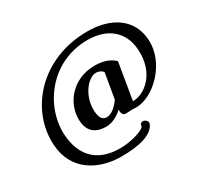

<svg xmlns="http://www.w3.org/2000/svg" viewBox="-186 -929 1507 1434"><g transform="rotate(-30 567.5 -212.0)"><path d="M80.1 -71.8C94.2 158.7 281.7 256.8 475.6 256.8C636.2 256.8 745.1 225.1 777.8 154.3C785.2 139.2 779.3 121.1 759.8 111.8C743.2 102.5 726.1 109.4 720.2 121.1C717.8 126.5 718.8 133.3 716.8 137.2C704.1 164.1 593.8 198.7 498 198.7C289.1 198.7 197.8 74.7 187 -97.2C171.9 -338.4 362.8 -624.5 689.5 -624.5C859.9 -624.5 971.7 -532.2 981.9 -372.6C995.1 -162.6 856.4 -58.6 758.3 -58.6C756.8 -58.6 755.9 -59.6 755.9 -61.5C755.9 -62 756.3 -62.5 756.3 -63.5L808.1 -374C757.8 -423.8 686.5 -432.1 639.6 -432.1C444.3 -432.1 327.6 -277.3 336.9 -129.9C340.3 -73.2 364.3 6.8 490.2 6.8C540 6.8 591.3 -20 630.9 -58.1C630.9 -53.2 631.3 -48.8 631.3 -44.4C633.3 -14.2 647.5 -4.9 663.6 -4.9C688 -4.9 703.1 -7.8 718.8 -7.8C731.9 -7.8 743.2 -5.9 755.4 -5.9C902.8 -5.9 1099.1 -190.4 1085.9 -398.4C1074.7 -582.5 925.8 -680.7 720.2 -680.7C318.8 -680.7 60.5 -381.3 80.1 -71.8ZM468.8 -136.2C460.4 -269 551.8 -380.9 621.1 -380.9C648.9 -380.9 667 -369.1 681.2 -353.5L643.6 -135.7C611.3 -89.4 567.4 -52.2 529.3 -52.2C486.3 -52.2 472.2 -85.4 468.8 -136.2Z"/></g></svg>

Font: Stoke
Style: Regular
Weight: 400
Designer: Nicole Fally
Foundry: Nicole Fally
Version: Version 1.002